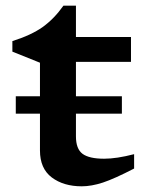

<svg xmlns="http://www.w3.org/2000/svg" viewBox="-20 -644 516 675"><path d="M35.5 -244.5V-305.5H120.5V-423.5L23.5 -462.5V-499.5Q90 -520.5 130 -549Q170 -577.5 203 -624H247V-514H440.5V-426.5H247V-305.5H408.5V-244.5H247V-164.5Q247 -120.5 270.2 -103.2Q293.5 -86 346 -86Q390 -86 451.5 -102V-51.5Q382 -15.5 341.8 -2.2Q301.5 11 267.5 11Q203.5 11 162 -20.2Q120.5 -51.5 120.5 -115V-244.5Z"/></svg>

Font: Newsreader Caption Medium
Style: Regular
Weight: 500
Designer: Hugues Gentile
Foundry: Production Type
Version: Version 1.001